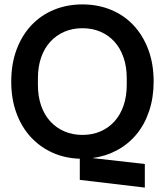

<svg xmlns="http://www.w3.org/2000/svg" viewBox="-20 -710 748 871"><path d="M342 10Q274 8 217 -18Q160 -44 118.5 -89.5Q77 -135 54 -198.5Q31 -262 31 -340Q31 -420 55 -484.5Q79 -549 122 -595Q165 -641 224.5 -665.5Q284 -690 354 -690Q424 -690 483.5 -665.5Q543 -641 586 -595Q629 -549 653 -484.5Q677 -420 677 -340Q677 -267 656.5 -206Q636 -145 599 -100.5Q562 -56 511 -28.5Q460 -1 399 7L637 34V141L342 106ZM152 -325Q152 -273 166.5 -231Q181 -189 208 -159.5Q235 -130 272 -114Q309 -98 354 -98Q399 -98 436 -114Q473 -130 499.5 -159.5Q526 -189 540.5 -231Q555 -273 555 -325V-355Q555 -407 540.5 -449Q526 -491 499.5 -520.5Q473 -550 436 -566Q399 -582 354 -582Q309 -582 272 -566Q235 -550 208 -520.5Q181 -491 166.5 -449Q152 -407 152 -355Z"/></svg>

Font: CyStack Display SemiBold
Style: Regular
Weight: 600
Designer: Weizhong Zhang
Foundry: 本地遙控
Version: Version 1.000;Glyphs 3.1.2 (3151)